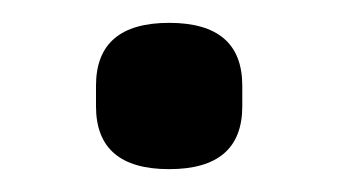

<svg xmlns="http://www.w3.org/2000/svg" viewBox="-20 -136 296 168"><path d="M128 12Q64 12 64 -43V-61Q64 -116 128 -116Q192 -116 192 -61V-43Q192 12 128 12Z"/></svg>

Font: IBM Plex Sans Cond Text
Style: Regular
Weight: 450
Width: 3
Designer: Mike Abbink, Paul van der Laan, Pieter van Rosmalen
Foundry: Bold Monday
Version: Version 1.3